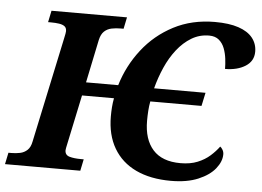

<svg xmlns="http://www.w3.org/2000/svg" viewBox="-75 -796 1194 874"><g transform="rotate(5 522.0 -359.0)"><path d="M735 10Q642 10 575.5 -21.5Q509 -53 473.5 -113.5Q438 -174 438 -259Q438 -280 439.5 -300.5Q441 -321 445 -342H299L250 -110Q249 -105 247.5 -98Q246 -91 246 -87Q246 -65 267 -59Q288 -53 319 -53H332L321 0H-23L-12 -53H1Q22 -53 41 -57Q60 -61 74 -74Q88 -87 93 -113L195 -593Q198 -607 199.5 -615Q201 -623 201 -627Q201 -642 192 -649Q183 -656 166.5 -658.5Q150 -661 129 -661H116L127 -714H472L461 -661H448Q426 -661 406.5 -657Q387 -653 373 -640Q359 -627 353 -600L312 -403H459Q486 -493 543.5 -567Q601 -641 684.5 -684.5Q768 -728 873 -728Q938 -728 981 -713.5Q1024 -699 1045.5 -672Q1067 -645 1067 -609Q1067 -566 1030 -542.5Q993 -519 937 -519Q937 -540 934 -565Q931 -590 922.5 -612.5Q914 -635 897 -649.5Q880 -664 852 -664Q808 -664 771.5 -642Q735 -620 706 -583Q677 -546 656.5 -499.5Q636 -453 623 -403H858L845 -342H611Q607 -321 605.5 -298.5Q604 -276 604 -253Q604 -168 646 -121Q688 -74 772 -74Q817 -74 850 -87.5Q883 -101 906.5 -122Q930 -143 946 -165Q952 -161 957.5 -151.5Q963 -142 963 -131Q963 -98 937 -65.5Q911 -33 860 -11.5Q809 10 735 10Z"/></g></svg>

Font: Noto Serif
Style: Italic
Weight: 400
Italic angle: -12°
Designer: Monotype Design Team
Foundry: Monotype Imaging Inc.
Version: Version 2.013